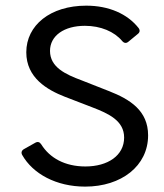

<svg xmlns="http://www.w3.org/2000/svg" viewBox="-20 -657 589 688"><path d="M59.6 -101.6C97.7 -34.2 181.6 11.7 285.2 11.7C415 11.7 510.7 -62.5 510.7 -171.9C510.7 -259.8 447.3 -300.8 369.1 -331.1L272.5 -369.1C214.8 -390.6 159.2 -416 159.2 -474.6C159.2 -529.3 210 -564.5 284.2 -564.5C340.8 -564.5 389.6 -543.9 418 -509.8C424.8 -502 432.6 -501 440.4 -507.8L473.6 -535.2C481.4 -541 482.4 -548.8 476.6 -556.6C436.5 -607.4 370.1 -636.7 289.1 -636.7C160.2 -636.7 74.2 -566.4 74.2 -469.7C74.2 -377.9 149.4 -335 211.9 -310.5L310.5 -272.5C369.1 -250 424.8 -224.6 424.8 -164.1C424.8 -99.6 366.2 -60.5 286.1 -60.5C212.9 -60.5 158.2 -90.8 127.9 -139.6C122.1 -148.4 115.2 -150.4 106.4 -145.5L66.4 -123C57.6 -118.2 54.7 -110.4 59.6 -101.6Z"/></svg>

Font: Ed Sans Neue
Style: Regular
Weight: 400
Designer: Stephen Hutchings
Version: Version 1.004;PS 001.004;hotconv 1.0.88;makeotf.lib2.5.64775